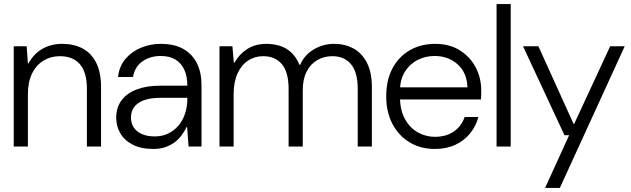

<svg xmlns="http://www.w3.org/2000/svg" viewBox="-20 -725 3120 950"><path d="M48 0V-496H112L118 -411H121Q146 -458 189 -483Q232 -508 288 -508Q346 -508 389 -485Q432 -462 456 -414.5Q480 -367 480 -293V0H410V-285Q410 -367 375.5 -407Q341 -447 276 -447Q231 -447 195 -425Q159 -403 138.5 -361Q118 -319 118 -257V0Z M739 12Q677 12 636 -9.5Q595 -31 575 -66Q555 -101 555 -142Q555 -194 582 -229.5Q609 -265 658 -283Q707 -301 771 -301H907Q907 -348 891.5 -381Q876 -414 847 -431Q818 -448 775 -448Q723 -448 685 -421.5Q647 -395 638 -344H564Q570 -398 601.5 -434.5Q633 -471 679 -489.5Q725 -508 775 -508Q844 -508 888.5 -482Q933 -456 955 -410.5Q977 -365 977 -305V0H913L906 -96H903Q893 -75 878 -55Q863 -35 843.5 -20.5Q824 -6 798 3Q772 12 739 12ZM746 -50Q782 -50 811.5 -64Q841 -78 862.5 -103Q884 -128 895.5 -162.5Q907 -197 907 -237V-241H776Q722 -241 689.5 -228Q657 -215 642.5 -193.5Q628 -172 628 -144Q628 -116 641.5 -95Q655 -74 681.5 -62Q708 -50 746 -50Z M1066 0V-496H1130L1137 -415H1140Q1163 -456 1202.5 -482Q1242 -508 1299 -508Q1333 -508 1364 -498.5Q1395 -489 1420 -466.5Q1445 -444 1462 -404H1465Q1486 -453 1532.5 -480.5Q1579 -508 1633 -508Q1687 -508 1729 -485Q1771 -462 1795.5 -414.5Q1820 -367 1820 -293V0H1750V-285Q1750 -367 1717 -407Q1684 -447 1624 -447Q1583 -447 1549.5 -427.5Q1516 -408 1497 -370.5Q1478 -333 1478 -278V0H1408V-285Q1408 -367 1375 -407Q1342 -447 1282 -447Q1240 -447 1207 -425Q1174 -403 1155 -361Q1136 -319 1136 -257V0Z M2131 12Q2061 12 2007 -20.5Q1953 -53 1922 -111.5Q1891 -170 1891 -249Q1891 -328 1921.5 -386Q1952 -444 2007 -476Q2062 -508 2133 -508Q2205 -508 2256 -475.5Q2307 -443 2334 -391Q2361 -339 2361 -279Q2361 -269 2361 -258Q2361 -247 2360 -233H1945V-293H2293Q2290 -366 2244 -407Q2198 -448 2130 -448Q2085 -448 2046 -428Q2007 -408 1983 -369.5Q1959 -331 1959 -274V-247Q1959 -180 1984 -135.5Q2009 -91 2048.5 -69.5Q2088 -48 2131 -48Q2187 -48 2225 -74Q2263 -100 2279 -146H2347Q2335 -101 2306 -65Q2277 -29 2233 -8.5Q2189 12 2131 12Z M2437 0V-705H2507V0Z M2677 205 2796 -56H2773L2568 -496H2644L2818 -112H2821L2999 -496H3071L2750 205Z"/></svg>

Font: DM Sans 36pt Light
Style: Regular
Weight: 300
Designer: Colophon Foundry, Jonny Pinhorn
Foundry: Colophon Foundry
Version: Version 4.004;gftools[0.9.30]